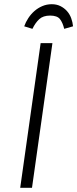

<svg xmlns="http://www.w3.org/2000/svg" viewBox="-20 -892 367 912"><path d="M76 0H132L229 -687H173ZM226 -872Q202 -872 181 -863Q160 -854 143.5 -839.5Q127 -825 114.5 -806Q102 -787 95 -767L134 -755Q148 -784 166.5 -801Q185 -818 218 -818Q252 -818 265 -801Q278 -784 285 -755L327 -767Q325 -787 318 -806Q311 -825 298 -839.5Q285 -854 267 -863Q249 -872 226 -872Z"/></svg>

Font: Secuela Light
Style: Italic
Weight: 300
Italic angle: -8°
Designer: Fernando Haro
Foundry: deFharo
Version: Version 1.708